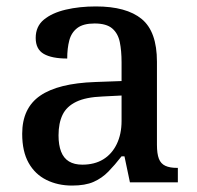

<svg xmlns="http://www.w3.org/2000/svg" viewBox="-20 -567 613 597"><path d="M204 10Q160 10 124.5 -7.5Q89 -25 69 -60.5Q49 -96 49 -151Q49 -231 105 -269.5Q161 -308 276 -312L358 -315V-373Q358 -409 352.5 -436Q347 -463 329 -478.5Q311 -494 274 -494Q239 -494 220.5 -480Q202 -466 195.5 -441.5Q189 -417 189 -385Q141 -385 116 -399.5Q91 -414 91 -449Q91 -485 116.5 -506Q142 -527 184.5 -537Q227 -547 278 -547Q373 -547 420.5 -508Q468 -469 468 -375V-117Q468 -89 474 -73.5Q480 -58 494 -51.5Q508 -45 530 -45H533V0H384L367 -81H358Q337 -54 317 -33.5Q297 -13 271 -1.5Q245 10 204 10ZM236 -55Q274 -55 301 -71.5Q328 -88 343 -119Q358 -150 358 -191V-270L299 -267Q247 -265 217 -250.5Q187 -236 174.5 -210Q162 -184 162 -146Q162 -116 170 -95.5Q178 -75 194.5 -65Q211 -55 236 -55Z"/></svg>

Font: Noto Serif Armenian Medium
Style: Regular
Weight: 500
Version: Version 2.007